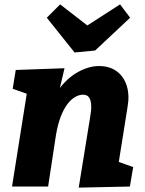

<svg xmlns="http://www.w3.org/2000/svg" viewBox="-20 -853 662 878"><path d="M340 5 393 -322Q398 -349 397 -371.5Q396 -394 387.5 -407Q379 -420 359 -420Q341 -420 322 -408.5Q303 -397 286.5 -374.5Q270 -352 257 -317.5Q244 -283 236 -236L200 0H35L115 -504L174 -399L38 -447L52 -533L275 -541L238 -383L186 -290Q203 -380 244 -437.5Q285 -495 335.5 -523Q386 -551 432 -551Q482 -551 514.5 -526.5Q547 -502 560 -459.5Q573 -417 563 -362L519 -86L448 -139L589 -89L574 0ZM529 -833 575 -772 415 -622 321 -613 194 -772 255 -833 433 -695 318 -697Z"/></svg>

Font: Bitter Thin ExtraBold
Style: Italic
Weight: 800
Italic angle: -9°
Version: Version 2.002